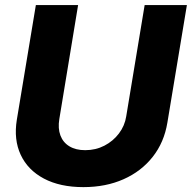

<svg xmlns="http://www.w3.org/2000/svg" viewBox="-20 -748 778 779"><path d="M318.4 11.2Q223.6 11.2 158.2 -23.4Q92.8 -58.1 64 -119.9Q35.2 -181.6 48.3 -262.2L125.5 -727.5H296.9L220.7 -265.1Q214.4 -227.1 225.1 -198.5Q235.8 -169.9 261.7 -154.3Q287.6 -138.7 325.7 -138.7Q368.2 -138.7 403.6 -157Q439 -175.3 462.6 -206.5Q486.3 -237.8 492.2 -276.4L566.9 -727.5H738.3L659.2 -251Q646 -170.4 599.6 -111.6Q553.2 -52.7 481.2 -20.8Q409.2 11.2 318.4 11.2Z"/></svg>

Font: Inter 28pt ExtraBold
Style: Italic
Weight: 800
Italic angle: -9.3988°
Designer: Rasmus Andersson
Foundry: rsms
Version: Version 4.001;git-66647c0bb